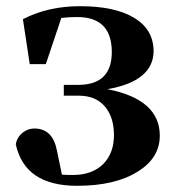

<svg xmlns="http://www.w3.org/2000/svg" viewBox="-20 -583 565 620"><path d="M54 -521Q135 -563 238 -563Q352 -563 414 -525Q475 -488 476 -419Q476 -321 327 -295Q496 -262 496 -145Q496 -73 425 -29Q352 17 229 17Q60 17 31 -117Q35 -141 55 -156Q73 -169 94 -168Q151 -166 164 -96L180 -19Q191 -18 216 -18Q277 -18 313 -53Q348 -88 348 -147Q348 -201 322 -235Q292 -274 235 -274H186V-309H233Q343 -309 341 -419Q339 -528 229 -528Q201 -528 178 -525L128 -376H76Z"/></svg>

Font: Source Han Serif CN Heavy
Style: Regular
Weight: 900
Designer: Ryoko NISHIZUKA  (kana & ideographs); Frank Grießhammer (Latin, Greek & Cyrillic); Wenlong ZHANG  (bopomofo); Sandoll Co
Foundry: Adobe Systems Incorporated
Version: Version 1.000;PS 1;hotconv 16.6.53;makeotf.lib2.5.65590